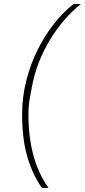

<svg xmlns="http://www.w3.org/2000/svg" viewBox="-20 -780 415 938"><path d="M88 -221Q88 -306 108.5 -386.5Q129 -467 164 -537Q199 -607 244 -664Q289 -721 339 -760H375Q332 -726 294 -682Q256 -638 224.5 -586Q193 -534 170.5 -477Q148 -420 137 -361L127 -308Q122 -282 120.5 -261Q119 -240 119 -218Q119 -113 142.5 -23.5Q166 66 217 138H185Q140 75 114 -12.5Q88 -100 88 -221Z"/></svg>

Font: IBM Plex Sans Condensed ExtraLight
Style: Italic
Weight: 200
Width: 3
Italic angle: -11°
Designer: Mike Abbink, Paul van der Laan, Pieter van Rosmalen
Foundry: Bold Monday
Version: Version 1.3